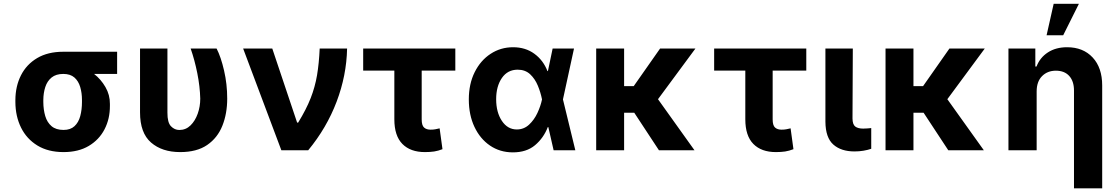

<svg xmlns="http://www.w3.org/2000/svg" viewBox="-20 -806 5991 1030"><path d="M62.5 -258.5V-269.9Q62.9 -343.4 92.5 -402Q122.2 -460.6 179.5 -494.5Q236.9 -528.4 319.6 -528.4H608.3V-409.4H484.7Q521.3 -381 545.6 -339Q570 -296.9 569.6 -248.6V-238.6Q570 -168.7 540.8 -112.4Q511.7 -56.1 456.1 -23.1Q400.6 9.9 321 9.9Q238.3 9.9 180.6 -25.4Q122.9 -60.7 92.9 -121.4Q62.9 -182.2 62.5 -258.5ZM212.4 -269.9V-258.5Q212.7 -217.3 222.8 -183.2Q233 -149.1 256.6 -129.1Q280.2 -109 321 -109Q358 -109 379.6 -129.1Q401.3 -149.1 410.5 -183.2Q419.7 -217.3 419.7 -258.5V-269.9Q419.7 -307.5 410.3 -339.3Q400.9 -371.1 379.1 -390.3Q357.2 -409.4 319.6 -409.4Q280.5 -409.4 256.9 -390.3Q233.3 -371.1 223 -339.3Q212.7 -307.5 212.4 -269.9Z M731.2 -545.5H878.2V-201.7Q877.8 -148.8 897.2 -128.7Q916.5 -108.7 942.1 -108.7Q976.9 -108.7 1002 -133.2Q1027 -157.7 1040.7 -196.2Q1054.3 -234.7 1054.3 -277Q1052.6 -342.3 1038.4 -413.5Q1024.1 -484.7 1002.8 -545.5H1142Q1165.1 -500.7 1182 -427.7Q1198.9 -354.8 1198.9 -277Q1198.9 -196.4 1172.9 -131.4Q1147 -66.4 1091.4 -28.2Q1035.9 9.9 946.7 9.9Q849.4 9.9 790.3 -41.4Q731.2 -92.7 731.2 -203.1Z M1489.3 0 1284.4 -545.5H1440.7L1573.9 -148.4H1579.5Q1622.9 -219.1 1646.5 -279.3Q1670.1 -339.5 1680.8 -402.7Q1691.4 -465.9 1695 -545.5H1842Q1839.1 -401.3 1785.9 -260.7Q1732.6 -120 1633.5 0Z M2422.6 -545.5V-427.2H2242.2V-165.5Q2242.2 -133.2 2255 -121.8Q2267.8 -110.4 2289.4 -110.4Q2306.1 -110.4 2316.4 -112.7Q2326.7 -115.1 2338.4 -117.5L2353.7 -5.7Q2331 3.2 2309.5 6.6Q2288 9.9 2259.6 9.9Q2181.8 9.9 2138.7 -33.7Q2095.5 -77.4 2095.5 -166.2V-427.2H1928.3V-545.5Z M2730.1 11.4Q2661.6 11 2608.5 -25.2Q2555.4 -61.4 2525.2 -125.4Q2495 -189.3 2495 -272.7Q2495 -355.8 2526.5 -418.9Q2557.9 -481.9 2611.9 -517.2Q2665.8 -552.6 2732.6 -552.6Q2798.7 -552.6 2846.4 -517.8Q2894.2 -483 2916.9 -424.7H2919.4L2944.6 -545.5H3059.3L3000 -272.7L3066.4 0H2949.9L2921.5 -124.3H2918.7Q2896.7 -66.4 2850.5 -27.3Q2804.3 11.7 2730.1 11.4ZM2887.8 -272.7 2887.4 -274.1Q2880.3 -310 2865.2 -346.6Q2850.1 -383.2 2823.9 -407.7Q2797.6 -432.2 2757.1 -432.2Q2703.1 -432.2 2672.4 -387.6Q2641.7 -343 2641.7 -273.8Q2641.7 -203.5 2672.4 -157.5Q2703.1 -111.5 2752.5 -111.5Q2790.5 -111.5 2818.2 -137.3Q2845.9 -163 2863.1 -200.1Q2880.3 -237.2 2887.4 -271.3Z M3328.1 -545.5V-343.8H3379.6L3521 -545.5H3710.6L3509.9 -273.8L3705.6 0H3514.9L3382.5 -201.3H3328.1V0H3178.3V-545.5Z M4305.4 -545.5V-427.2H4125V-165.5Q4125 -133.2 4137.8 -121.8Q4150.6 -110.4 4172.2 -110.4Q4188.9 -110.4 4199.2 -112.7Q4209.5 -115.1 4221.2 -117.5L4236.5 -5.7Q4213.8 3.2 4192.3 6.6Q4170.8 9.9 4142.4 9.9Q4064.6 9.9 4021.5 -33.7Q3978.3 -77.4 3978.3 -166.2V-427.2H3811.1V-545.5Z M4408 -545.5H4555L4553.3 -170.8Q4553.6 -138.1 4568.2 -127.1Q4582.7 -116.1 4610.8 -116.1Q4625 -116.1 4635.3 -117.2Q4645.6 -118.3 4653.8 -119V-7.8Q4635.3 -1.4 4612.2 2.5Q4589.1 6.4 4563.9 6.4Q4492.2 6.4 4450.5 -30.5Q4408.7 -67.5 4408 -152.7Z M4880.3 -545.5V-343.8H4931.8L5073.2 -545.5H5262.8L5062.1 -273.8L5257.8 0H5067.1L4934.7 -201.3H4880.3V0H4730.5V-545.5Z M5541.2 -315.3V0H5389.9V-545.5H5534.1V-449.2H5540.5Q5558.9 -497.2 5601.6 -524.9Q5644.2 -552.6 5704.5 -552.6Q5790.5 -552.6 5841.6 -497.7Q5892.8 -442.8 5892.8 -347.3V204.5H5741.5V-320.3Q5741.5 -370.4 5715.9 -398.6Q5690.3 -426.8 5644.5 -426.8Q5599.1 -426.8 5570.1 -397.5Q5541.2 -368.3 5541.2 -315.3ZM5594.5 -616.8 5632.5 -785.5H5767.8L5683.6 -616.8Z"/></svg>

Font: Inter Zeller
Style: Bold
Weight: 700
Designer: Rasmus Andersson; Joe Bland
Foundry: zeller
Version: Version 3.015;git-dec3a8cb1